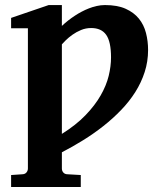

<svg xmlns="http://www.w3.org/2000/svg" viewBox="-20 -520 638 759"><path d="M224.6 9.3Q280.8 -25.9 318.1 -64.7Q355.5 -103.5 377.9 -142.8Q400.4 -182.1 409.7 -220.2Q418.9 -258.3 418.9 -293Q418.9 -355 399.9 -382.1Q380.9 -409.2 340.3 -409.2Q319.3 -409.2 300.5 -401.4Q281.7 -393.6 266.6 -382.8Q251.5 -372.1 240.5 -361.3Q229.5 -350.6 224.6 -344.7ZM299.3 219.2H23.9V171.9L68.4 168.9Q79.1 168.5 84.7 161.6Q90.3 154.8 90.3 146V-408.2H23.9V-449.2L172.4 -500H224.6V-417.5Q249 -440.4 276.9 -458.5Q288.6 -466.3 302.5 -473.6Q316.4 -481 331.3 -486.8Q346.2 -492.7 362.3 -496.3Q378.4 -500 395 -500Q443.8 -500 476.6 -485.4Q509.3 -470.7 529.1 -446.3Q548.8 -421.9 557.1 -389.6Q565.4 -357.4 565.4 -322.3Q565.4 -276.9 552 -235.4Q538.6 -193.8 514.9 -156.2Q491.2 -118.7 458.7 -85Q426.3 -51.3 388.4 -21.5Q350.6 8.3 308.8 34.2Q267.1 60.1 224.6 82V146Q224.6 155.8 230.7 162.4Q236.8 168.9 247.1 168.9L299.3 171.9Z"/></svg>

Font: Charis SIL
Style: Bold
Weight: 700
Foundry: SIL International
Version: Version 4.112